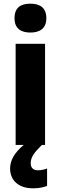

<svg xmlns="http://www.w3.org/2000/svg" viewBox="-20 -788 330 1044"><path d="M145 -768C94 -768 59 -748 59 -689C59 -632 95 -611 145 -611C195 -611 232 -632 232 -689C232 -747 196 -768 145 -768ZM147 100C147 68 164 43 208 0H225V-550H65V0H109C56 44 35 87 35 128C35 195 83 236 160 236C193 236 217 230 236 223V128C224 133 205 138 187 138C162 138 147 125 147 100Z"/></svg>

Font: Noto Sans Myanmar UI SemiCondensed ExtraBold
Style: Regular
Weight: 800
Width: 4
Designer: Monotype Design Team
Foundry: Monotype Imaging Inc.
Version: Version 2.103